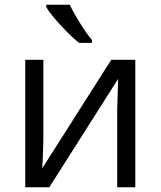

<svg xmlns="http://www.w3.org/2000/svg" viewBox="-20 -786 674 806"><path d="M162 -535V-196L159 -107L157 -79L447 -535H548V0H472V-327L474 -392L476 -455L187 0H86V-535ZM366 -606H312Q280 -631 236.5 -678Q193 -725 174 -756V-766H273Q289 -732 316.5 -688Q344 -644 366 -618Z"/></svg>

Font: Stephens Clock
Style: Regular
Weight: 400
Designer: Peter Wiegel (catfonts.de) with slight modifications by DT1.org
Version: Version 0.9.1